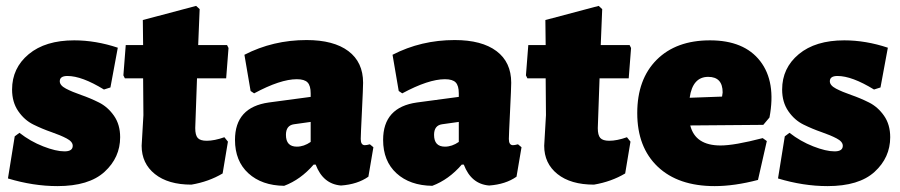

<svg xmlns="http://www.w3.org/2000/svg" viewBox="-20 -620 3057 652"><path d="M232 -483Q305 -483 380 -458L355 -323L333 -316Q258 -362 209 -362Q183 -362 183 -344Q183 -330 204 -319Q225 -308 255.5 -297.5Q286 -287 316 -272Q346 -257 367 -227Q388 -197 388 -154Q388 -85 335 -36.5Q282 12 175 12Q93 12 7 -14L30 -157L46 -169Q83 -140 126.5 -123Q170 -106 199 -106Q227 -106 227 -125Q227 -139 206 -150Q185 -161 154.5 -171.5Q124 -182 93.5 -197Q63 -212 42 -242.5Q21 -273 21 -316Q21 -389 77.5 -436Q134 -483 232 -483Z M630 7Q551 7 506 -29Q461 -65 461 -125L467 -229L466 -354H404L399 -364L407 -467H466L465 -552L646 -600L658 -589L653 -467H751L756 -457L748 -354H649L643 -185Q643 -161 651.5 -151.5Q660 -142 682 -142Q708 -142 742 -154L754 -139L736 -31Q689 -3 630 7Z M1021 -484Q1113 -484 1163 -446.5Q1213 -409 1213 -339Q1213 -322 1209 -241Q1205 -160 1205 -148Q1205 -127 1219 -127Q1225 -127 1236 -130L1248 -120L1231 -20Q1194 6 1138 10Q1077 5 1052 -61H1045Q1001 -10 945 11Q869 10 823.5 -31.5Q778 -73 778 -145Q778 -256 893 -272L1035 -291V-303Q1035 -329 1024.5 -340Q1014 -351 988 -351Q932 -351 843 -303L831 -311L810 -434Q907 -484 1021 -484ZM1035 -206 978 -198Q951 -194 951 -162Q951 -122 988 -122Q1012 -122 1035 -138Z M1524 -484Q1616 -484 1666 -446.5Q1716 -409 1716 -339Q1716 -322 1712 -241Q1708 -160 1708 -148Q1708 -127 1722 -127Q1728 -127 1739 -130L1751 -120L1734 -20Q1697 6 1641 10Q1580 5 1555 -61H1548Q1504 -10 1448 11Q1372 10 1326.5 -31.5Q1281 -73 1281 -145Q1281 -256 1396 -272L1538 -291V-303Q1538 -329 1527.5 -340Q1517 -351 1491 -351Q1435 -351 1346 -303L1334 -311L1313 -434Q1410 -484 1524 -484ZM1538 -206 1481 -198Q1454 -194 1454 -162Q1454 -122 1491 -122Q1515 -122 1538 -138Z M1997 7Q1918 7 1873 -29Q1828 -65 1828 -125L1834 -229L1833 -354H1771L1766 -364L1774 -467H1833L1832 -552L2013 -600L2025 -589L2020 -467H2118L2123 -457L2115 -354H2016L2010 -185Q2010 -161 2018.5 -151.5Q2027 -142 2049 -142Q2075 -142 2109 -154L2121 -139L2103 -31Q2056 -3 1997 7Z M2407 12Q2283 12 2213.5 -54Q2144 -120 2144 -236Q2144 -351 2210 -417Q2276 -483 2391 -483Q2507 -483 2561.5 -412.5Q2616 -342 2593 -221L2572 -196L2324 -194Q2341 -126 2427 -126Q2474 -126 2570 -151L2584 -141L2554 -9Q2474 12 2407 12ZM2385 -359Q2332 -359 2322 -288L2432 -292L2434 -306Q2434 -359 2385 -359Z M2847 -483Q2920 -483 2995 -458L2970 -323L2948 -316Q2873 -362 2824 -362Q2798 -362 2798 -344Q2798 -330 2819 -319Q2840 -308 2870.5 -297.5Q2901 -287 2931 -272Q2961 -257 2982 -227Q3003 -197 3003 -154Q3003 -85 2950 -36.5Q2897 12 2790 12Q2708 12 2622 -14L2645 -157L2661 -169Q2698 -140 2741.5 -123Q2785 -106 2814 -106Q2842 -106 2842 -125Q2842 -139 2821 -150Q2800 -161 2769.5 -171.5Q2739 -182 2708.5 -197Q2678 -212 2657 -242.5Q2636 -273 2636 -316Q2636 -389 2692.5 -436Q2749 -483 2847 -483Z"/></svg>

Font: Alegreya Sans Black
Style: Regular
Weight: 900
Designer: Juan Pablo del Peral
Foundry: Huerta Tipografica
Version: Version 2.007